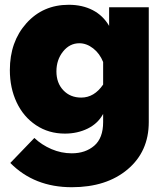

<svg xmlns="http://www.w3.org/2000/svg" viewBox="-20 -556 687 799"><path d="M21 -264.2Q21 -382.3 89.8 -459.2Q158.7 -536.1 266.1 -536.1Q322.8 -536.1 366 -513.7Q409.2 -491.2 434.1 -448.2V-525.9H599.1V-47.9Q599.1 74.7 511 148.9Q422.9 223.1 278.8 223.1Q122.6 223.1 22.9 122.1L123 18.1Q153.3 46.9 194.1 64.5Q234.9 82 278.8 82Q335.4 82 372.3 50.3Q409.2 18.6 409.2 -47.9V-82Q387.7 -42 345 -21Q302.2 0 250 0Q182.6 0 130.1 -34.9Q77.6 -69.8 49.3 -129.9Q21 -189.9 21 -264.2ZM409.2 -204.1V-297.9Q395 -333.5 367.7 -354.7Q340.3 -376 310.1 -376Q270 -376 242.4 -341.6Q214.8 -307.1 214.8 -258.8Q214.8 -210.4 243.7 -180.2Q272.5 -149.9 317.9 -149.9Q372.1 -149.9 409.2 -204.1Z"/></svg>

Font: Rawline Black
Style: Regular
Weight: 900
Designer: Matt McInerney, Pablo Impallari, Rodrigo Fuenzalida
Foundry: Matt McInerney, Pablo Impallari, Rodrigo Fuenzalida
Version: Version 4.020;PS 004.020;hotconv 1.0.88;makeotf.lib2.5.64775